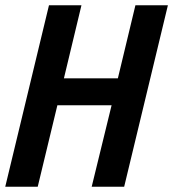

<svg xmlns="http://www.w3.org/2000/svg" viewBox="-30 -713 661 733"><path d="M-10 0 157 -693H281L214 -414H420L487 -693H611L444 0H320L396 -311H189L114 0Z"/></svg>

Font: Ubuntu Sans Mono SemiBold
Style: Italic
Weight: 600
Italic angle: -13.5°
Monospace: yes
Designer: Dalton Maag Ltd
Foundry: Dalton Maag Ltd
Version: Version 1.006